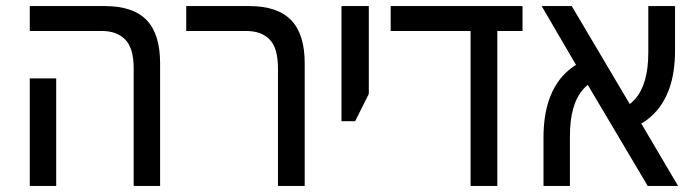

<svg xmlns="http://www.w3.org/2000/svg" viewBox="-20 -612 2295 632"><path d="M420 0V-387Q420 -454 392 -482Q364 -510 316 -510H78V-592H325Q418 -592 462.5 -546Q507 -500 507 -404V0ZM78 0V-354H165V0Z M895 0V-387Q895 -454 867.5 -482Q840 -510 791 -510H593V-592H801Q893 -592 938 -546Q983 -500 983 -404V0Z M1104 -213V-592H1194V-303L1149 -213Z M1529 0V-543H1617V0ZM1266 -510V-592H1700V-510Z M2112 0 1892 -371 1763 -592H1862L2071 -239L2212 0ZM1769 0V-158Q1769 -231 1787.5 -284Q1806 -337 1841.5 -371.5Q1877 -406 1929 -422L1956 -356Q1923 -344 1900.5 -319Q1878 -294 1867 -255.5Q1856 -217 1856 -164V0ZM2046 -185 2017 -250Q2050 -262 2071.5 -287Q2093 -312 2103.5 -350Q2114 -388 2114 -440V-592H2202V-446Q2202 -375 2184 -323Q2166 -271 2131.5 -236.5Q2097 -202 2046 -185Z"/></svg>

Font: Noto Sans Hebrew SemiCondensed
Style: Regular
Weight: 400
Width: 4
Designer: Monotype Design Team
Foundry: Monotype Imaging Inc.
Version: Version 2.003